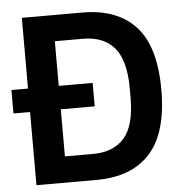

<svg xmlns="http://www.w3.org/2000/svg" viewBox="-50 -735 753 784"><g transform="rotate(-5 326.0 -343.0)"><path d="M68 0V-300H0V-396H68V-686H315Q459 -686 534.5 -603.5Q610 -521 610 -344Q610 -167 534 -83.5Q458 0 314 0ZM194 -107H310Q393 -107 437.5 -157.5Q482 -208 482 -322V-360Q482 -475 438 -527Q394 -579 310 -579H194V-396H333V-300H194Z"/></g></svg>

Font: Archivo SemiCondensed SemiBold
Style: Regular
Weight: 600
Width: 4
Designer: Hector Gatti
Foundry: Omnibus-Type
Version: Version 2.001; ttfautohint (v1.8.3)